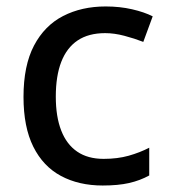

<svg xmlns="http://www.w3.org/2000/svg" viewBox="-20 -568 528 598"><path d="M299.8 9.8Q225.6 9.8 169.9 -20Q114.3 -49.8 83.7 -111.1Q53.2 -172.4 53.2 -266.1Q53.2 -363.8 85.9 -426Q118.7 -488.3 176.5 -518.1Q234.4 -547.9 309.1 -547.9Q353 -547.9 391.4 -539.1Q429.7 -530.3 455.6 -517.1L426.3 -437.5Q398.9 -448.2 367.4 -456.5Q335.9 -464.8 307.6 -464.8Q255.9 -464.8 221.9 -442.1Q188 -419.4 170.9 -375.5Q153.8 -331.5 153.8 -267.1Q153.8 -204.6 170.7 -161.4Q187.5 -118.2 220.5 -95.7Q253.4 -73.2 302.7 -73.2Q346.2 -73.2 380.9 -83Q415.5 -92.8 444.8 -107.9V-21.5Q416.5 -5.9 382.3 2Q348.1 9.8 299.8 9.8Z"/></svg>

Font: Open Sans Medium
Style: Regular
Weight: 500
Designer: Monotype Design Team
Foundry: Monotype Imaging Inc.
Version: Version 3.000